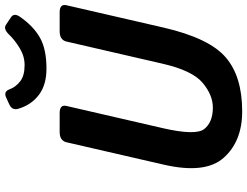

<svg xmlns="http://www.w3.org/2000/svg" viewBox="-128 -826 971 754"><g transform="rotate(-90 357.0 -449.5)"><path d="M306.2 -863.3Q299.3 -887.2 324.2 -898.4L351.1 -910.6Q374 -920.9 382.8 -897Q391.6 -873 413.8 -855.5Q436 -837.9 478 -837.9Q513.2 -837.9 544.9 -857.4Q576.7 -877 596.7 -897.9Q619.6 -921.9 635.3 -911.6L666 -891.1Q683.6 -879.4 667.5 -856Q630.4 -802.7 585 -777.3Q539.6 -752 463.9 -752Q399.9 -752 360.4 -782.2Q320.8 -812.5 306.2 -863.3ZM86.9 -291.5 174.8 -673.3Q181.2 -700.2 215.3 -700.2H289.6Q323.7 -700.2 317.4 -673.3L230.5 -296.4Q200.2 -165.5 227.1 -132.1Q253.9 -98.6 311 -98.6Q360.4 -98.6 408.4 -138.9Q456.5 -179.2 483.4 -296.4L570.3 -673.3Q576.7 -700.2 610.8 -700.2H685.1Q719.2 -700.2 712.9 -673.3L625 -291.5Q584 -113.8 508.8 -48.6Q433.6 16.6 296.4 16.6Q178.7 16.6 114 -55.9Q49.3 -128.4 86.9 -291.5Z"/></g></svg>

Font: Istok
Style: Bold Italic
Weight: 700
Italic angle: -13°
Designer: Andrey V. Panov
Foundry: Andrey V. Panov
Version: Version 1.0.3